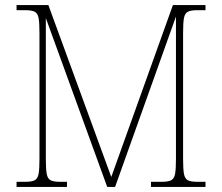

<svg xmlns="http://www.w3.org/2000/svg" viewBox="-20 -734 872 754"><path d="M45 0V-20H79Q104 -20 116 -26Q128 -32 131.5 -51Q135 -70 135 -108V-606Q135 -645 131.5 -663.5Q128 -682 116 -688Q104 -694 79 -694H45V-714H170L417 -39L659 -714H787V-694H755Q730 -694 718 -688Q706 -682 702.5 -663.5Q699 -645 699 -606V-108Q699 -70 702.5 -51Q706 -32 718 -26Q730 -20 755 -20H787V0H573V-20H615Q640 -20 652 -26Q664 -32 667.5 -51Q671 -70 671 -108V-669L432 0H401L160 -663V-108Q160 -70 163.5 -51Q167 -32 179 -26Q191 -20 216 -20H243V0Z"/></svg>

Font: Noto Serif Hebrew SemiCondensed Thin
Style: Regular
Weight: 100
Width: 4
Designer: Monotype Design Team
Foundry: Monotype Imaging Inc.
Version: Version 2.004; ttfautohint (v1.8.4.7-5d5b)